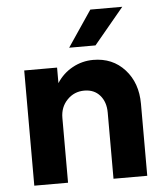

<svg xmlns="http://www.w3.org/2000/svg" viewBox="-53 -802 729 850"><g transform="rotate(-5 311.0 -377.5)"><path d="M373 -532Q459 -532 513 -472.5Q567 -413 567 -320V0H417V-294Q417 -341 391.5 -370.5Q366 -400 322 -400Q277 -400 246 -368Q215 -336 215 -288V0H65V-512H211V-443Q238 -485 281 -508.5Q324 -532 373 -532ZM380 -755H522L389 -595H272Z"/></g></svg>

Font: Metropolitano
Style: Bold
Weight: 700
Designer: Fonts by Alex Slobzheninov & Chris M. Simpson / Changes by Cristiano Sobral
Foundry: Fonts by Alex Slobzheninov & Chris M. Simpson / Changes by Cristiano Sobral
Version: Version 1.00;August 30, 2020;FontCreator 13.0.0.2681 64-bit